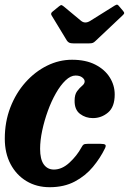

<svg xmlns="http://www.w3.org/2000/svg" viewBox="-24 -788 551 821"><path d="M466.5 -384Q466.5 -331 438.2 -307Q410 -283 373 -283Q342 -283 318.2 -301Q294.5 -319 295 -357.5Q295 -384 305.8 -398.2Q316.5 -412.5 327.2 -421.2Q338 -430 338 -440Q338 -449 327.5 -457Q317 -465 299 -465Q278 -465 256.2 -444.2Q234.5 -423.5 215 -389.2Q195.5 -355 180.5 -313.5Q165.5 -272 156.5 -229.8Q147.5 -187.5 147.5 -151.5Q147.5 -107 163.2 -85Q179 -63 206.5 -63Q241 -63 273 -92.5Q305 -122 324.5 -158Q328.5 -166 333 -169.5Q337.5 -173 351 -173H406Q421.5 -173 426 -169.2Q430.5 -165.5 425 -154Q405 -112.5 373.2 -74.2Q341.5 -36 295.8 -11.8Q250 12.5 188.5 12.5Q132.5 12.5 89.2 -13.5Q46 -39.5 21.2 -86.2Q-3.5 -133 -3.5 -195Q-3.5 -267 20.2 -328.5Q44 -390 84.8 -435.8Q125.5 -481.5 177 -507Q228.5 -532.5 284 -532.5Q342.5 -532.5 383.2 -511.8Q424 -491 445.2 -457.2Q466.5 -423.5 466.5 -384ZM262 -614.5 197 -721.5Q190.5 -731 201.5 -739L228.5 -761Q236 -767 239 -766.2Q242 -765.5 248.5 -760.5L322.5 -699Q339.5 -685 361.5 -698.5L467 -764.5Q474.5 -769 478 -767.8Q481.5 -766.5 486 -760.5L502.5 -741Q507.5 -735 507.2 -731.8Q507 -728.5 500 -722L384.5 -613Q378.5 -607 373.2 -604.8Q368 -602.5 356.5 -602.5H290.5Q277.5 -602.5 271.8 -605.5Q266 -608.5 262 -614.5Z"/></svg>

Font: Besley* Narrow
Style: Bold Italic
Weight: 700
Width: 4
Italic angle: -13°
Designer: Owen Earl
Foundry: indestructible type*
Version: Version 3.000; ttfautohint (v1.8.3)